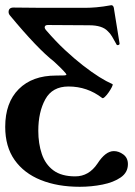

<svg xmlns="http://www.w3.org/2000/svg" viewBox="-23 -445 519 737"><path d="M283 272Q198 272 133.5 246Q69 220 33 169Q-3 118 -3 42Q-3 -51 49 -103Q101 -155 192 -155Q216 -155 224 -155.5Q232 -156 232 -159Q232 -161 221 -173Q210 -185 184 -209Q153 -233 110.5 -277.5Q68 -322 15 -386Q10 -392 10 -399Q10 -416 29 -416Q55 -416 81 -415.5Q107 -415 134 -415H306Q323 -415 347 -417Q371 -419 404 -425Q414 -425 415 -408L436 -278Q436 -273 430.5 -272Q425 -271 424 -275Q415 -292 407 -305Q399 -318 391 -325Q370 -348 319 -348L161 -349Q151 -349 149 -343Q147 -337 154 -329Q192 -285 227 -252.5Q262 -220 294 -195Q330 -167 358 -149.5Q386 -132 409 -122Q411 -120 406.5 -111Q402 -102 394.5 -91Q387 -80 379.5 -73Q372 -66 369 -69Q312 -113 240 -113Q178 -113 151 -64Q124 -15 124 57Q124 106 137.5 146Q151 186 182 209Q213 232 266 232Q318 232 351 183Q382 135 414 135Q433 135 450.5 148Q468 161 468 185Q468 217 440.5 236Q413 255 370.5 263.5Q328 272 283 272Z"/></svg>

Font: Junicode SmExp
Style: Bold
Weight: 700
Width: 6
Designer: Peter S. Baker
Version: Version 2.205; ttfautohint (v1.8.4)